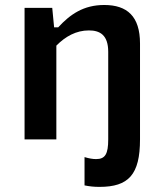

<svg xmlns="http://www.w3.org/2000/svg" viewBox="-20 -559 660 770"><path d="M541.5 0V-384.5C541.5 -493.5 490 -539 398 -539C315 -539 261.5 -501.5 213.5 -449.5H197L189.5 -527.5H78.5V0H206V-376C242.5 -413 285.5 -437 336.5 -437C380.5 -437 414 -419 414 -351V0C414 58.5 402 79 365.5 79C352 79 337 76.5 319 71V184.5C339 188.5 356.5 190.5 379 190.5C495.5 190.5 541.5 141.5 541.5 0Z"/></svg>

Font: Monaspace Neon SemiBold
Style: Regular
Weight: 600
Designer: Riley Cran & the Lettermatic Team
Foundry: Lettermatic
Version: Version 1.200 (Monaspace Neon)